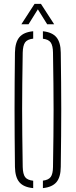

<svg xmlns="http://www.w3.org/2000/svg" viewBox="-20 -965 390 989"><path d="M151 4Q102 -0.5 80 -26.2Q58 -52 57 -105Q56 -191.5 55.5 -263.8Q55 -336 55 -403.2Q55 -470.5 55.5 -541Q56 -611.5 57 -694Q58 -747.5 80 -773.5Q102 -799.5 151 -804V-766Q120.5 -762.5 109.2 -746.5Q98 -730.5 97 -694Q95.5 -606.5 94.8 -537.5Q94 -468.5 94 -404.2Q94 -340 94.8 -268.8Q95.5 -197.5 97 -105Q98 -68.5 109.2 -53Q120.5 -37.5 151 -34ZM201 4V-34.5Q230.5 -38 241.5 -53.8Q252.5 -69.5 253 -105Q254.5 -194.5 255.2 -264.8Q256 -335 256 -399.2Q256 -463.5 255.2 -533.8Q254.5 -604 253 -694Q252.5 -729.5 241.5 -745.8Q230.5 -762 201 -765.5V-804Q249 -799 270.8 -772.8Q292.5 -746.5 293 -694Q294 -611.5 294.8 -541Q295.5 -470.5 295.5 -403.2Q295.5 -336 294.8 -263.8Q294 -191.5 293 -105Q292.5 -52.5 270.8 -26.8Q249 -1 201 4ZM90 -840 158 -945H191L259 -840H223L175 -917L127 -840Z"/></svg>

Font: Big Shoulders Stencil Text SC Thin
Style: Regular
Weight: 100
Designer: Patric King
Foundry: XO Type Co
Version: Version 2.001